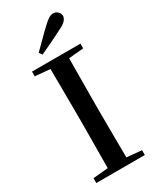

<svg xmlns="http://www.w3.org/2000/svg" viewBox="-240 -1030 897 1097"><g transform="rotate(-30 208.5 -481.5)"><path d="M48 0V-32L147 -41Q148 -105 148 -170Q149 -256 149 -342V-393Q149 -479 148 -565Q148 -630 147 -695L48 -704V-735H368V-704L270 -695Q269 -631 269 -565Q268 -479 268 -393V-343Q268 -257 269 -171Q269 -106 270 -41L368 -32V0ZM135 -809Q165 -838 193.5 -867Q222 -896 249 -921Q273 -944 288.5 -953.5Q304 -963 318 -963Q336 -963 348.5 -950.5Q361 -938 361 -923Q361 -909 348.5 -894Q336 -879 302 -863Q265 -844 227 -825.5Q189 -807 149 -789Z"/></g></svg>

Font: Early Summer Mincho SemiBold
Style: Regular
Weight: 600
Designer: GuiWonder
Version: Version 1.002